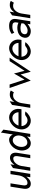

<svg xmlns="http://www.w3.org/2000/svg" viewBox="1730 -2411 692 4192"><g transform="rotate(-90 2076.0 -315.0)"><path d="M52 -148C37 -53 76 11 160 11C226 11 278 -35 316 -87L302 0H376L444 -432H370L341 -245C332 -189 307 -144 279 -113C255 -85 220 -61 179 -61C132 -61 117 -101 126 -156L169 -432H97Z M443 0H517L547 -187C556 -243 581 -288 609 -319C633 -347 668 -371 709 -371C756 -371 771 -331 762 -276L718 0H790L835 -284C850 -379 810 -443 726 -443C660 -443 610 -397 572 -345L585 -432L503 -377Z M967 -226C979 -304 1035 -383 1110 -383C1189 -383 1224 -304 1212 -226C1197 -133 1139 -64 1059 -64C988 -64 954 -141 967 -226ZM889 -226C870 -107 929 11 1043 11C1106 11 1155 -27 1193 -72L1182 0H1249L1342 -587L1278 -641L1236 -381C1214 -426 1180 -462 1118 -462C1030 -462 911 -368 889 -226Z M1349 -226C1328 -95 1420 11 1533 11C1606 11 1685 -35 1738 -104C1738 -104 1680 -129 1641 -99C1612 -75 1580 -60 1545 -60C1477 -60 1423 -116 1419 -192H1786L1792 -226C1813 -357 1721 -462 1608 -462C1495 -462 1370 -357 1349 -226ZM1430 -257C1457 -334 1528 -391 1597 -391C1666 -391 1719 -334 1721 -257Z M1818 0H1891L1921 -191C1930 -247 1954 -292 1982 -323C2006 -351 2041 -375 2084 -375C2129 -375 2139 -368 2155 -356L2196 -425C2170 -438 2162 -447 2104 -447C2034 -447 1984 -401 1946 -349L1962 -451L1881 -397Z M2251 -451 2412 11 2545 -212 2606 11 2913 -451H2837L2626 -125L2567 -355L2434 -125L2327 -451Z M2863 -226C2842 -95 2934 11 3047 11C3120 11 3199 -35 3252 -104C3252 -104 3194 -129 3155 -99C3126 -75 3094 -60 3059 -60C2991 -60 2937 -116 2933 -192H3300L3306 -226C3327 -357 3235 -462 3122 -462C3009 -462 2884 -357 2863 -226ZM2944 -257C2971 -334 3042 -391 3111 -391C3180 -391 3233 -334 3235 -257Z M3349 -132C3335 -45 3397 11 3494 11C3575 11 3652 -62 3652 -62L3642 0H3708L3755 -299C3773 -410 3721 -462 3608 -462C3528 -462 3478 -440 3431 -405L3460 -349C3501 -382 3538 -391 3597 -391C3666 -391 3693 -366 3682 -299L3676 -258C3676 -258 3628 -283 3571 -283C3462 -283 3366 -241 3349 -132ZM3426 -133C3436 -197 3496 -214 3560 -214C3614 -214 3665 -192 3665 -192L3657 -139C3657 -139 3586 -58 3508 -58C3453 -58 3418 -81 3426 -133Z M3774 0H3847L3877 -191C3886 -247 3910 -292 3938 -323C3962 -351 3997 -375 4040 -375C4085 -375 4095 -368 4111 -356L4152 -425C4126 -438 4118 -447 4060 -447C3990 -447 3940 -401 3902 -349L3918 -451L3837 -397Z"/></g></svg>

Font: Charger Sport
Style: NrwObl
Weight: 400
Designer: Jasper
Foundry: Cannot Into Space Fonts
Version: Version 1.1